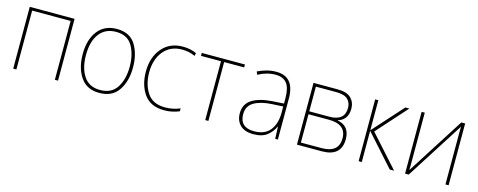

<svg xmlns="http://www.w3.org/2000/svg" viewBox="-29 -1057 3949 1585"><g transform="rotate(15 1945.5 -264.0)"><path d="M468 -528V0H441V-503H112V0H85V-528Z M1038 -264Q1038 -379 989 -458.5Q940 -538 828 -538Q724 -538 666 -464Q608 -390 608 -264Q608 -146 661.5 -68Q715 10 822 10Q933 10 985.5 -69Q1038 -148 1038 -264ZM636 -264Q636 -381 686 -447Q736 -513 828 -513Q926 -513 968 -440.5Q1010 -368 1010 -264Q1010 -155 964.5 -85Q919 -15 822 -15Q728 -15 682 -84.5Q636 -154 636 -264Z M1378 10Q1416 10 1449 2Q1482 -6 1505 -16V-41Q1446 -15 1377 -15Q1272 -15 1224.5 -87Q1177 -159 1177 -261Q1177 -372 1234.5 -442.5Q1292 -513 1393 -513Q1420 -513 1448 -507.5Q1476 -502 1504 -489L1509 -514Q1458 -538 1393 -538Q1280 -538 1214.5 -460Q1149 -382 1149 -261Q1149 -145 1204.5 -67.5Q1260 10 1378 10Z M1924 -503H1753V0H1726V-503H1555V-528H1924Z M2319 -275V-220Q2319 -129 2275 -72Q2231 -15 2139 -15Q2016 -15 2016 -129Q2016 -199 2073 -232Q2130 -265 2226 -270ZM2191 -537Q2149 -537 2109.5 -526.5Q2070 -516 2033 -498L2043 -472Q2116 -512 2191 -512Q2256 -512 2287.5 -472.5Q2319 -433 2319 -343V-300L2223 -294Q2112 -287 2049.5 -247.5Q1987 -208 1987 -129Q1987 -66 2025.5 -28Q2064 10 2138 10Q2214 10 2256 -23.5Q2298 -57 2318 -103H2320L2324 0H2347V-350Q2347 -537 2191 -537Z M2867 -402Q2867 -457 2831.5 -492.5Q2796 -528 2713 -528H2510V0H2721Q2888 0 2888 -147Q2888 -261 2783 -280V-282Q2821 -292 2844 -322Q2867 -352 2867 -402ZM2839 -402Q2839 -292 2709 -292H2537V-503H2709Q2780 -503 2809.5 -475Q2839 -447 2839 -402ZM2860 -147Q2860 -25 2713 -25H2537V-267H2710Q2860 -267 2860 -147Z M3295 -528H3329L3098 -270L3340 0H3303L3064 -267V0H3037V-528H3064V-271Z M3461 -528H3434V0H3465L3780 -494Q3779 -472 3779 -459.5Q3779 -447 3779 -426V0H3806V-528H3773L3460 -37Q3461 -60 3461 -74.5Q3461 -89 3461 -114Z"/></g></svg>

Font: Noto Sans Display Thin
Style: Regular
Weight: 250
Designer: Monotype Design Team
Foundry: Monotype Imaging Inc.
Version: Version 1.900